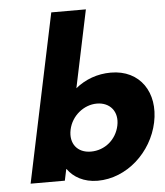

<svg xmlns="http://www.w3.org/2000/svg" viewBox="-58 -911 838 978"><g transform="rotate(-5 360.5 -422.5)"><path d="M713.8 -256C745.4 -406 666 -528 516 -528C447 -528 385.2 -505 334.6 -464L417.8 -860H240.8L60 0H235L247.2 -58H249.2C278.4 -16 331.8 15 401.8 15C551.8 15 682.3 -106 713.8 -256ZM525.8 -256C511.1 -186 452.6 -136 380.6 -136C311.6 -136 272.1 -186 286.8 -256C301.8 -327 365.3 -377 431.3 -377C498.3 -377 540.8 -327 525.8 -256Z"/></g></svg>

Font: Hussar
Style: BdOblTwo
Weight: 700
Foundry: Cannot Into Space Fonts
Version: Version 2.00